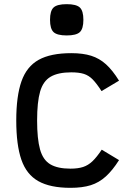

<svg xmlns="http://www.w3.org/2000/svg" viewBox="-20 -887 640 921"><path d="M318 14Q221 14 164 -18Q107 -50 82.5 -121Q58 -192 58 -309Q58 -426 83 -497Q108 -568 165.5 -600Q223 -632 322 -632Q378 -632 417.5 -619.5Q457 -607 488.5 -578.5Q520 -550 551 -500L467 -450Q444 -486 425 -505.5Q406 -525 382.5 -532.5Q359 -540 322 -540Q259 -540 223 -519Q187 -498 172.5 -448Q158 -398 158 -309Q158 -221 172 -170.5Q186 -120 221 -99Q256 -78 318 -78Q354 -78 378.5 -86Q403 -94 423.5 -113.5Q444 -133 468 -169L551 -119Q520 -70 487.5 -40.5Q455 -11 415 1.5Q375 14 318 14ZM300 -717Q254 -717 237 -733Q220 -749 220 -792Q220 -835 237 -851Q254 -867 300 -867Q346 -867 363 -851Q380 -835 380 -792Q380 -749 363 -733Q346 -717 300 -717Z"/></svg>

Font: Victor Mono
Style: Bold
Weight: 700
Monospace: yes
Designer: Rune Bjørnerås
Version: Version 1.561;gftools[0.9.30]